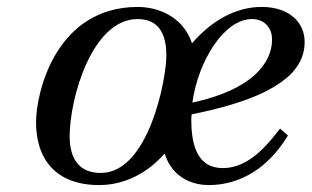

<svg xmlns="http://www.w3.org/2000/svg" viewBox="-20 -522 899 554"><path d="M84 -169C84 -62 142 12 266 12C342 12 408 -25 455 -79C479 -3 544 12 582 12C655 12 743 -20 811 -131L788 -151C752 -104 698 -37 623 -37C553 -37 532 -97 532 -176C532 -181 532 -185 533 -192C701 -226 774 -266 817 -306C852 -341 859 -374 859 -402C859 -455 817 -502 735 -502C659 -502 589 -461 534 -397C507 -478 431 -502 378 -502C141 -502 84 -255 84 -169ZM181 -129C181 -237 245 -467 377 -467C438 -467 460 -424 460 -362C460 -291 408 -23 271 -23C213 -23 181 -58 181 -129ZM535 -226C552 -347 627 -467 707 -467C742 -467 765 -443 765 -408C765 -338 704 -262 535 -226Z"/></svg>

Font: Heuristica
Style: Italic
Weight: 400
Italic angle: -13°
Version: Version 1.0.1